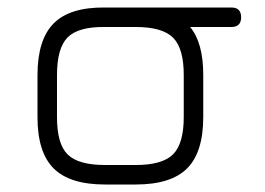

<svg xmlns="http://www.w3.org/2000/svg" viewBox="-20 -492 707 512"><path d="M260 0Q166 0 123 -43Q80 -86 80 -179V-292Q80 -386 123 -429.5Q166 -473 260 -472H597Q623 -472 623 -446Q623 -420 597 -420H487Q522 -378 522 -292V-180Q522 -86 479 -43Q436 0 342 0ZM132 -179Q132 -108 160.5 -80Q189 -52 260 -52H342Q413 -52 441.5 -80.5Q470 -109 470 -180V-292Q470 -363 441.5 -391.5Q413 -420 342 -420H260Q189 -421 160.5 -392.5Q132 -364 132 -292Z"/></svg>

Font: Jura
Style: Regular
Weight: 400
Designer: Daniel Johnson, Alexei Vanyashin
Foundry: Daniel Johnson
Version: Version 5.103